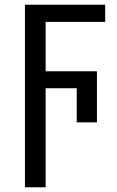

<svg xmlns="http://www.w3.org/2000/svg" viewBox="-20 -556 499 816"><path d="M174 240H86V-536H427V-463H174V-253H392V-36H306V-181H174Z"/></svg>

Font: Noto Sans
Style: Regular
Weight: 400
Designer: Monotype Design Team
Foundry: Monotype Imaging Inc.
Version: Version 1.902